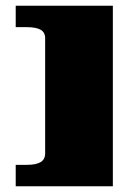

<svg xmlns="http://www.w3.org/2000/svg" viewBox="-20 -554 450 672"><path d="M138 -420Q138 -441 122 -450Q106 -459 73 -459H35V-534H375V98H35V23H73Q106 23 122 13.5Q138 4 138 -17Z"/></svg>

Font: Genos Black
Style: Regular
Weight: 900
Designer: Robert E. Leuschke
Foundry: Robert E. Leuschke
Version: Version 1.010